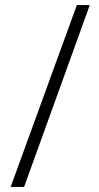

<svg xmlns="http://www.w3.org/2000/svg" viewBox="-20 -736 390 757"><path d="M334 -716H283L22 1H75Z"/></svg>

Font: Noto Sans Thai Looped ExtraCondensed Light
Style: Regular
Weight: 300
Width: 2
Designer: Sasikarn Vongin, Ben Mitchell
Foundry: The Fontpad Ltd
Version: Version 1.001